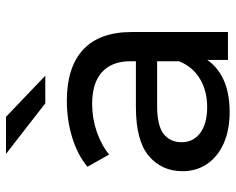

<svg xmlns="http://www.w3.org/2000/svg" viewBox="-92 -686 783 638"><g transform="rotate(-90 299.0 -366.5)"><path d="M419.3 -111.9 415 -133.1V-324.3Q415 -385.6 379.1 -418.4Q343.1 -451.3 273.3 -451.3Q225.9 -451.3 181.2 -436.1Q136.6 -420.9 105 -394.7L64.4 -467Q104.9 -500.4 162.6 -517.9Q220.3 -535.4 284.3 -535.4Q394.9 -535.4 453.5 -481.2Q512.1 -427 512.1 -319.3V0H419.3ZM49.6 -150.6Q49.6 -220.3 100.4 -263.1Q151.1 -305.9 262.7 -305.9H430.3V-235.4H266.9Q200.9 -235.4 173.4 -213.7Q145.9 -192 145.9 -154.1Q145.9 -114.9 176.9 -92Q207.9 -69.1 262.6 -69.1Q316.7 -69.1 356.7 -93.2Q396.7 -117.3 415 -162.6L433.6 -95.6Q414.1 -47.9 366.3 -21.1Q318.4 5.6 246.3 5.6Q186.7 5.6 142.2 -14.1Q97.7 -33.9 73.6 -69.4Q49.6 -104.9 49.6 -150.6ZM107.1 -737.6H230.3L366.9 -607H275.1Z"/></g></svg>

Font: iiserrat Thin
Style: Regular
Weight: 100
Designer: Akira Ohta
Foundry: Akira Ohta
Version: Version 1.200;Glyphs 3.3.1 (3343)